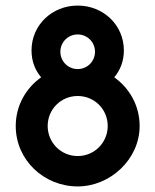

<svg xmlns="http://www.w3.org/2000/svg" viewBox="-20 -659 561 693"><path d="M260.4 13.9C378.5 13.9 484 -84.7 484 -204.2C484 -277.8 447.2 -341 392.4 -379.9C413.9 -405.6 427.1 -438.2 427.1 -477.1C427.1 -568.8 352.8 -638.9 260.4 -638.9C168.1 -638.9 93.8 -568.8 93.8 -477.1C93.8 -437.5 106.9 -405.6 128.5 -379.9C73.6 -341 36.8 -277.8 36.8 -204.2C36.8 -81.2 138.9 13.9 260.4 13.9ZM260.4 -409.7C225.7 -409.7 197.9 -437.5 197.9 -472.2C197.9 -506.9 225.7 -534.7 260.4 -534.7C295.1 -534.7 322.9 -506.9 322.9 -472.2C322.9 -437.5 295.1 -409.7 260.4 -409.7ZM260.4 -95.8C200 -95.8 152.1 -144.4 152.1 -204.2C152.1 -264.6 200 -312.5 260.4 -312.5C320.8 -312.5 368.8 -264.6 368.8 -204.2C368.8 -144.4 320.8 -95.8 260.4 -95.8Z"/></svg>

Font: Afacad
Style: Bold
Weight: 700
Designer: Kristian Moeller
Foundry: Dicotype
Version: Version 1.000